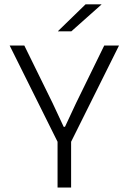

<svg xmlns="http://www.w3.org/2000/svg" viewBox="-20 -844 579 864"><path d="M242.5 -199 23.5 -639H89.5L216.5 -380.5L266.5 -273.5H272.5L322.5 -380.5L449 -639H515.5L296.5 -199ZM239 0V-258.5H300V0ZM365 -824.5H436.5V-823.5L301 -703H241V-704Z"/></svg>

Font: Anek Gurmukhi Medium Light
Style: Regular
Weight: 300
Version: Version 1.003